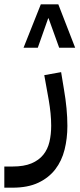

<svg xmlns="http://www.w3.org/2000/svg" viewBox="-80 -629 371 889"><path d="M-60 142H-22Q31 142 65.5 127.5Q100 113 120.5 87.5Q141 62 149 27.5Q157 -7 157 -47Q157 -75 154 -105Q151 -135 146 -164L125 -281L203 -295L216 -216Q232 -124 232 -46Q232 12 219 64Q206 116 176 155Q146 194 97.5 217Q49 240 -22 240H-60ZM268 -408H194L145 -544H143L95 -408H29L109 -609H190Z"/></svg>

Font: IBM Plex Sans Arabic Text
Style: Regular
Weight: 450
Designer: Mike Abbink, Paul van der Laan, Pieter van Rosmalen, Wael Morcos, Khajak Apelian
Foundry: Bold Monday
Version: Version 1.2